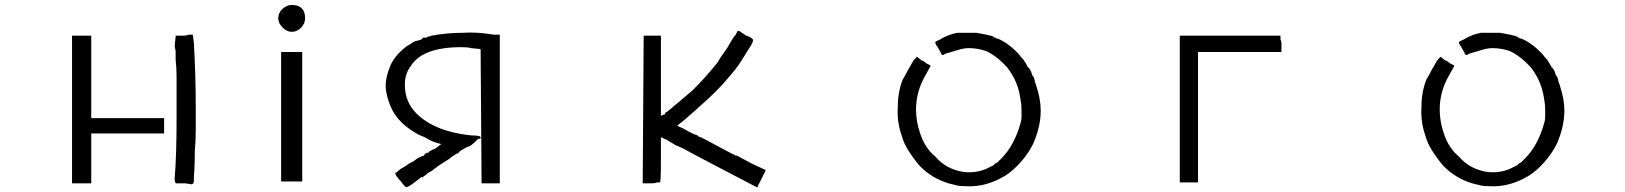

<svg xmlns="http://www.w3.org/2000/svg" viewBox="-20 -739 6618 782"><path d="M351.6 -593.8V-257.8H648.4V-195.3H351.6V7.8H273.4V-593.8ZM730.5 -593.8Q742.2 -593.8 746.1 -597.7H765.6V-593.8L769.5 -566.4Q773.4 -500 775.4 -431.6Q777.3 -363.3 777.3 -304.7Q777.3 -257.8 777.3 -212.9Q777.3 -168 773.4 -121.1Q773.4 -74.2 771.5 -46.9Q769.5 -19.5 769.5 -3.9V3.9Q765.6 3.9 767.6 5.9Q769.5 7.8 761.7 11.7L734.4 7.8H714.8H699.2Q691.4 7.8 691.4 -11.7Q695.3 -58.6 697.3 -121.1Q699.2 -183.6 699.2 -257.8V-328.1Q699.2 -382.8 699.2 -423.8Q699.2 -464.8 695.3 -496.1V-519.5V-531.2L691.4 -550.8L695.3 -589.8V-593.8H710.9Z M1125 -527.3H1210.9V0H1125ZM1168 -609.4Q1148.4 -609.4 1130.9 -627Q1113.3 -644.5 1113.3 -664.1Q1113.3 -687.5 1130.9 -703.1Q1148.4 -718.8 1168 -718.8Q1222.7 -718.8 1222.7 -664.1Q1222.7 -644.5 1207 -627Q1191.4 -609.4 1168 -609.4Z M1867.2 -605.5Q1921.9 -609.4 1992.2 -597.7H2015.6V7.8H1941.4V3.9L1937.5 -539.1L1898.4 -543Q1886.7 -546.9 1859.4 -546.9Q1699.2 -546.9 1652.3 -468.8Q1628.9 -437.5 1628.9 -394.5Q1628.9 -324.2 1675.8 -277.3Q1750 -203.1 1898.4 -187.5Q1937.5 -187.5 1937.5 -179.7V-175.8L1929.7 -171.9V-175.8L1918 -164.1L1921.9 -168L1918 -164.1V-160.2V-164.1L1914.1 -160.2L1918 -164.1Q1894.5 -140.6 1882.8 -140.6L1855.5 -125Q1855.5 -125 1843.8 -113.3H1839.8L1816.4 -97.7L1812.5 -93.8Q1800.8 -85.9 1791 -80.1Q1781.2 -74.2 1769.5 -66.4L1738.3 -43Q1722.7 -35.2 1714.8 -27.3L1699.2 -15.6V-19.5L1652.3 15.6L1636.7 23.4Q1628.9 23.4 1613.3 0Q1589.8 -23.4 1589.8 -35.2Q1593.8 -35.2 1597.7 -39.1Q1605.5 -46.9 1617.2 -54.7Q1621.1 -54.7 1648.4 -74.2L1664.1 -82L1679.7 -93.8L1695.3 -101.6L1707 -105.5L1710.9 -113.3Q1714.8 -113.3 1716.8 -115.2Q1718.8 -117.2 1722.7 -117.2H1726.6V-121.1L1734.4 -125Q1738.3 -128.9 1746.1 -130.9Q1753.9 -132.8 1761.7 -140.6L1777.3 -152.3L1761.7 -156.2Q1734.4 -164.1 1710.9 -179.7Q1679.7 -191.4 1664.1 -203.1Q1585.9 -250 1562.5 -328.1Q1550.8 -363.3 1550.8 -390.6Q1550.8 -425.8 1570.3 -472.7Q1589.8 -515.6 1636.7 -550.8Q1644.5 -554.7 1668 -570.3Q1699.2 -578.1 1695.3 -578.1L1699.2 -582Q1703.1 -582 1703.1 -585.9H1710.9H1718.8Q1718.8 -589.8 1722.7 -589.8H1726.6L1738.3 -593.8Q1800.8 -605.5 1867.2 -605.5Z M2988.3 -613.3Q2992.2 -613.3 2996.1 -609.4L3007.8 -601.6L3019.5 -593.8L3031.2 -589.8Q3039.1 -585.9 3046.9 -578.1Q3046.9 -570.3 3044.9 -566.4Q3043 -562.5 3039.1 -554.7Q3019.5 -523.4 3000 -492.2Q2980.5 -460.9 2949.2 -425.8Q2914.1 -382.8 2863.3 -335.9Q2812.5 -289.1 2757.8 -242.2Q2750 -238.3 2738.3 -226.6Q2746.1 -222.7 2755.9 -218.8Q2765.6 -214.8 2785.2 -203.1L2808.6 -191.4Q2812.5 -191.4 2820.3 -187.5Q2828.1 -183.6 2820.3 -187.5Q2828.1 -179.7 2835.9 -179.7L2953.1 -117.2L2968.8 -109.4Q2972.7 -109.4 2972.7 -107.4Q2972.7 -105.5 2976.6 -105.5H2980.5L3046.9 -70.3L3097.7 -46.9V-43L3066.4 19.5V23.4H3062.5L3046.9 15.6L2875 -74.2L2800.8 -113.3L2765.6 -132.8L2730.5 -148.4L2691.4 -171.9Q2687.5 -171.9 2681.6 -175.8Q2675.8 -179.7 2671.9 -179.7V-89.8Q2671.9 3.9 2668 3.9H2656.2Q2648.4 7.8 2632.8 7.8H2597.7V3.9L2601.6 -589.8V-593.8H2671.9V-589.8V-425.8V-265.6L2675.8 -269.5L2687.5 -273.4L2691.4 -281.2L2699.2 -285.2Q2722.7 -304.7 2750 -328.1Q2777.3 -351.6 2800.8 -371.1Q2859.4 -429.7 2902.3 -484.4L2914.1 -503.9L2941.4 -543Q2953.1 -562.5 2960.9 -576.2Q2968.8 -589.8 2976.6 -597.7L2984.4 -613.3Z M3957 -605.5Q3980.5 -601.6 3998 -597.7Q4015.6 -593.8 4027.3 -589.8Q4027.3 -585.9 4031.2 -585.9H4035.2Q4035.2 -582 4039.1 -582H4043Q4062.5 -574.2 4082 -560.5Q4101.6 -546.9 4121.1 -527.3Q4128.9 -519.5 4134.8 -511.7Q4140.6 -503.9 4148.4 -496.1Q4164.1 -472.7 4164.1 -468.8L4168 -464.8Q4179.7 -453.1 4183.6 -433.6Q4191.4 -425.8 4193.4 -414.1Q4195.3 -402.3 4199.2 -394.5Q4218.8 -335.9 4218.8 -289.1Q4218.8 -222.7 4187.5 -152.3Q4168 -113.3 4136.7 -78.1Q4105.5 -43 4074.2 -23.4Q3996.1 23.4 3918 19.5Q3886.7 19.5 3875 15.6L3859.4 11.7L3843.8 7.8Q3777.3 -11.7 3726.6 -62.5Q3703.1 -89.8 3681.6 -123Q3660.2 -156.2 3652.3 -187.5Q3632.8 -242.2 3636.7 -304.7Q3636.7 -363.3 3656.2 -414.1Q3664.1 -425.8 3679.7 -457Q3687.5 -468.8 3693.4 -480.5Q3699.2 -492.2 3707 -500L3714.8 -507.8L3734.4 -492.2H3738.3L3753.9 -480.5L3761.7 -476.6L3769.5 -472.7V-468.8L3750 -433.6Q3710.9 -367.2 3710.9 -293Q3710.9 -246.1 3726.6 -199.2Q3746.1 -136.7 3789.1 -101.6Q3832 -50.8 3902.3 -39.1Q3960.9 -31.2 4011.7 -58.6L4019.5 -62.5Q4027.3 -66.4 4027.3 -66.4L4031.2 -70.3Q4027.3 -70.3 4043 -78.1L4058.6 -93.8Q4085.9 -121.1 4105.5 -158.2Q4125 -195.3 4136.7 -238.3Q4140.6 -250 4140.6 -263.7Q4140.6 -277.3 4140.6 -289.1Q4140.6 -304.7 4138.7 -320.3Q4136.7 -335.9 4132.8 -355.5Q4121.1 -414.1 4082 -464.8Q4039.1 -511.7 3996.1 -531.2Q3960.9 -543 3925.8 -543Q3906.2 -543 3880.9 -535.2Q3855.5 -527.3 3828.1 -519.5L3824.2 -515.6H3820.3Q3812.5 -515.6 3812.5 -523.4L3796.9 -550.8L3793 -554.7Q3793 -558.6 3791 -560.5Q3789.1 -562.5 3789.1 -566.4Q3789.1 -570.3 3808.6 -578.1Q3839.8 -597.7 3878.9 -605.5H3918H3953.1Z M5195.3 -593.8V-589.8V-578.1Q5199.2 -570.3 5199.2 -562.5Q5199.2 -554.7 5199.2 -546.9V-527.3H4859.4V3.9H4785.2V-593.8Z M6089.8 -605.5Q6113.3 -601.6 6130.9 -597.7Q6148.4 -593.8 6160.2 -589.8Q6160.2 -585.9 6164.1 -585.9H6168Q6168 -582 6171.9 -582H6175.8Q6195.3 -574.2 6214.8 -560.5Q6234.4 -546.9 6253.9 -527.3Q6261.7 -519.5 6267.6 -511.7Q6273.4 -503.9 6281.2 -496.1Q6296.9 -472.7 6296.9 -468.8L6300.8 -464.8Q6312.5 -453.1 6316.4 -433.6Q6324.2 -425.8 6326.2 -414.1Q6328.1 -402.3 6332 -394.5Q6351.6 -335.9 6351.6 -289.1Q6351.6 -222.7 6320.3 -152.3Q6300.8 -113.3 6269.5 -78.1Q6238.3 -43 6207 -23.4Q6128.9 23.4 6050.8 19.5Q6019.5 19.5 6007.8 15.6L5992.2 11.7L5976.6 7.8Q5910.2 -11.7 5859.4 -62.5Q5835.9 -89.8 5814.5 -123Q5793 -156.2 5785.2 -187.5Q5765.6 -242.2 5769.5 -304.7Q5769.5 -363.3 5789.1 -414.1Q5796.9 -425.8 5812.5 -457Q5820.3 -468.8 5826.2 -480.5Q5832 -492.2 5839.8 -500L5847.7 -507.8L5867.2 -492.2H5871.1L5886.7 -480.5L5894.5 -476.6L5902.3 -472.7V-468.8L5882.8 -433.6Q5843.8 -367.2 5843.8 -293Q5843.8 -246.1 5859.4 -199.2Q5878.9 -136.7 5921.9 -101.6Q5964.8 -50.8 6035.2 -39.1Q6093.8 -31.2 6144.5 -58.6L6152.3 -62.5Q6160.2 -66.4 6160.2 -66.4L6164.1 -70.3Q6160.2 -70.3 6175.8 -78.1L6191.4 -93.8Q6218.8 -121.1 6238.3 -158.2Q6257.8 -195.3 6269.5 -238.3Q6273.4 -250 6273.4 -263.7Q6273.4 -277.3 6273.4 -289.1Q6273.4 -304.7 6271.5 -320.3Q6269.5 -335.9 6265.6 -355.5Q6253.9 -414.1 6214.8 -464.8Q6171.9 -511.7 6128.9 -531.2Q6093.8 -543 6058.6 -543Q6039.1 -543 6013.7 -535.2Q5988.3 -527.3 5960.9 -519.5L5957 -515.6H5953.1Q5945.3 -515.6 5945.3 -523.4L5929.7 -550.8L5925.8 -554.7Q5925.8 -558.6 5923.8 -560.5Q5921.9 -562.5 5921.9 -566.4Q5921.9 -570.3 5941.4 -578.1Q5972.7 -597.7 6011.7 -605.5H6050.8H6085.9Z"/></svg>

Font: 和音 by 宁静之雨，公众号njzyshare
Style: Regular
Weight: 400
Designer: Steve Matteson
Foundry: Ascender Corporation
Version: Version 6.00;June 8, 2018;FontCreator 11.0.0.2388 32-bit